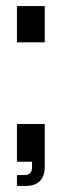

<svg xmlns="http://www.w3.org/2000/svg" viewBox="-20 -530 205 635"><path d="M36 -390H128V-510H36ZM36 5H86V24C86 40 77 49 61 49H36V85H65C106 85 128 63 128 22V-120H36Z"/></svg>

Font: Queering
Style: Regular
Weight: 400
Designer: Adam Naccarato
Foundry: adamnac
Version: Version 2.000;hotconv 1.0.109;makeotfexe 2.5.65596